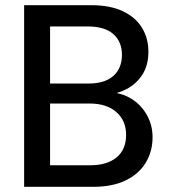

<svg xmlns="http://www.w3.org/2000/svg" viewBox="-20 -720 654 740"><path d="M73 0V-700H331Q405 -700 454 -676.5Q503 -653 527.5 -612.5Q552 -572 552 -521Q552 -468 528.5 -432Q505 -396 467.5 -376.5Q430 -357 388 -354L402 -364Q448 -363 486 -339.5Q524 -316 546 -277Q568 -238 568 -191Q568 -137 542 -93.5Q516 -50 465 -25Q414 0 340 0ZM173 -83H327Q393 -83 429.5 -113.5Q466 -144 466 -200Q466 -255 428.5 -288Q391 -321 325 -321H173ZM173 -398H320Q384 -398 417 -427.5Q450 -457 450 -509Q450 -559 417 -588.5Q384 -618 318 -618H173Z"/></svg>

Font: DM Sans 17pt Medium
Style: Regular
Weight: 500
Version: Version 4.004;gftools[0.9.30]